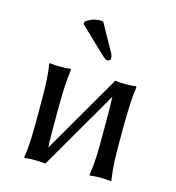

<svg xmlns="http://www.w3.org/2000/svg" viewBox="-102 -761 781 851"><g transform="rotate(15 288.5 -335.0)"><path d="M95 -250V-179C95 -105 94 -54 85 0L87 3C99 1 123 0 135 0C147 0 171 1 183 3L393 -360C395 -327 395 -291 395 -250V-179C395 -105 394 -54 385 0L387 3C399 1 423 0 435 0C447 0 471 1 483 3L485 0C476 -57 475 -104 475 -179V-250C476 -325 477 -372 485 -429L483 -432C471 -430 447 -429 435 -429C423 -429 399 -430 387 -432L177 -69C175 -101 175 -135 175 -179V-250C176 -325 177 -372 185 -429L183 -432C171 -430 147 -429 135 -429C123 -429 99 -430 87 -432L85 -429C94 -375 95 -321 95 -250ZM268 -671C264 -672 258 -673 253 -673C219 -673 196 -656 188 -650L186 -639L300 -530C316 -515 323 -510 329 -510C337 -510 344 -516 344 -521C344 -528 343 -535 338 -545Z"/></g></svg>

Font: Libertinus Sans
Style: Regular
Weight: 400
Designer: Philipp H. Poll, Khaled Hosny
Foundry: Caleb Maclennan
Version: Version 7.050;RELEASE